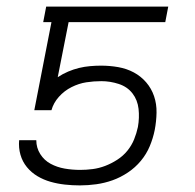

<svg xmlns="http://www.w3.org/2000/svg" viewBox="-20 -550 590 582"><path d="M222 12Q199 12 176.5 9.5Q154 7 133 1Q112 -5 93.5 -16Q75 -27 61.5 -43.5Q48 -60 42 -81Q36 -102 38 -125H90Q90 -102 102 -83Q114 -64 133.5 -53.5Q153 -43 176 -39Q199 -35 223 -35Q242 -35 261 -37.5Q280 -40 298.5 -47Q317 -54 335 -65.5Q353 -77 366 -93Q379 -109 386.5 -127.5Q394 -146 398 -165Q403 -193 400 -220Q397 -247 381.5 -267Q366 -287 340 -295.5Q314 -304 287 -304Q264 -304 241.5 -300.5Q219 -297 197 -286Q175 -275 158.5 -256.5Q142 -238 136 -216H84L136 -483H111L120 -530H490L481 -483H188L155 -316Q170 -326 186.5 -333Q203 -340 219.5 -344Q236 -348 253 -349.5Q270 -351 286 -351Q313 -351 338.5 -346.5Q364 -342 385.5 -330.5Q407 -319 423 -300.5Q439 -282 447 -258.5Q455 -235 454.5 -208.5Q454 -182 449 -156Q444 -131 434 -107Q424 -83 407 -62.5Q390 -42 367.5 -27Q345 -12 321 -3.5Q297 5 272 8.5Q247 12 222 12Z"/></svg>

Font: Lode Dark Term
Style: Italic
Weight: 400
Italic angle: -11°
Monospace: yes
Designer: Belleve Invis
Foundry: Belleve Invis
Version: Version 29.2.0